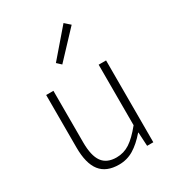

<svg xmlns="http://www.w3.org/2000/svg" viewBox="-199 -948 982 1077"><g transform="rotate(-30 291.5 -409.0)"><path d="M94 -190V-530H141V-196Q141 -110 170 -69.5Q199 -29 262 -29Q309 -29 348 -54.5Q387 -80 434 -138V-530H482V0H442L437 -89H435Q392 -39 349 -13Q306 13 254 13Q172 13 133 -37Q94 -87 94 -190ZM231 -658 380 -831 415 -800 258 -633Z"/></g></svg>

Font: Merged Yaku Han JP ExtraLight
Style: Regular
Weight: 250
Designer: Ryoko NISHIZUKA 西塚涼子 (kana, bopomofo & ideographs); Paul D. Hunt (Latin, Greek & Cyrillic); Sandoll Communications 산돌커뮤니
Foundry: Adobe
Version: Version 2.004